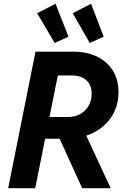

<svg xmlns="http://www.w3.org/2000/svg" viewBox="-20 -992 686 1012"><path d="M178.7 -260.7 201.2 -375.2H336.9Q375.4 -375.2 403.8 -391.3Q432.1 -407.5 447.6 -435.4Q463.1 -463.2 463.1 -497.3Q463.1 -546.5 433.5 -570.5Q403.8 -594.4 361 -594.4H237.8L264.2 -719.7H368.7Q436.4 -719.7 489.6 -694.6Q542.8 -669.5 573.6 -621.9Q604.4 -574.4 604.4 -506.4Q604.4 -433.7 568.9 -378.3Q533.3 -322.8 471 -291.7Q408.6 -260.7 328.5 -260.7ZM23.1 0 167.1 -719.7H309.9L165.7 0ZM413 0 285.4 -280.5 397 -357.8 563.5 0ZM268.4 -765.4 175.9 -922.4 272.9 -972.1 340.9 -798.7ZM453.1 -765.4 363.4 -922.4 460 -972.1 526.5 -798.7Z"/></svg>

Font: Reddit Sans
Style: Italic
Weight: 400
Italic angle: -11.25°
Designer: Stephen Hutchings
Version: Version 1.013